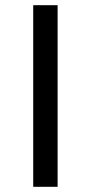

<svg xmlns="http://www.w3.org/2000/svg" viewBox="-20 -720 350 740"><path d="M108 -700H202V0H108Z"/></svg>

Font: Golos UI VF
Style: Regular
Weight: 400
Designer: A.Korolkova, Vitaly Kuzmin
Foundry: ParaType Ltd
Version: Version 2.000